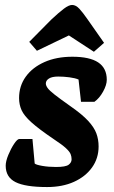

<svg xmlns="http://www.w3.org/2000/svg" viewBox="-20 -743 460 775"><path d="M170 12Q82 12 42.5 -8Q3 -28 3 -74Q3 -92 13.5 -117.5Q24 -143 37 -162.5Q50 -182 58 -182H111L120 -83Q125 -78 150 -73.5Q175 -69 206 -69Q245 -69 257 -78Q269 -87 269 -100Q269 -111 265 -121Q261 -131 246 -145Q231 -159 196 -182Q137 -222 107 -249Q77 -276 67 -298.5Q57 -321 57 -347Q57 -396 84 -433.5Q111 -471 159.5 -492.5Q208 -514 272 -514Q342 -514 376.5 -491Q411 -468 411 -421Q411 -400 396 -373Q381 -346 361 -332H307L297 -422Q283 -428 260 -431Q237 -434 215 -434Q190 -434 177.5 -426Q165 -418 165 -406Q165 -398 172 -388Q179 -378 200 -361.5Q221 -345 262 -316Q311 -282 335.5 -255.5Q360 -229 369 -204.5Q378 -180 378 -152Q378 -104 351.5 -67Q325 -30 278.5 -9Q232 12 170 12ZM359 -534 258 -600 129 -538 98 -574 186 -663Q218 -693 238 -708Q258 -723 271 -723Q286 -723 300 -708Q314 -693 332 -667L400 -570Z"/></svg>

Font: Faustina ExtraBold
Style: Italic
Weight: 800
Italic angle: -8°
Designer: Alfonso Garcia
Foundry: http://www.omnibus-type.com
Version: Version 1.200